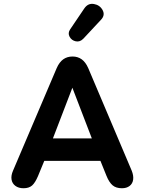

<svg xmlns="http://www.w3.org/2000/svg" viewBox="-20 -973 755 1001"><path d="M48 -83.4 275.5 -617.7Q289.1 -648.9 309.7 -663.7Q330.2 -678.4 358.3 -678.4Q385.6 -678.4 406 -663.7Q426.5 -648.9 440.1 -617.7L666.6 -83.4Q677 -57.6 674.2 -36.7Q671.4 -15.8 655.9 -3.7Q640.3 8.4 615.7 8.4Q585.2 8.4 567.1 -6.8Q549.1 -22.1 535.4 -55.6L487.4 -174.5L550.4 -134.4H168.8L227.4 -174.5L178.4 -55.6Q163.5 -20.3 147.3 -5.9Q131 8.4 102.6 8.4Q76.9 8.4 60.3 -3.9Q43.6 -16.3 40.2 -37Q36.8 -57.8 48 -83.4ZM241.7 -214.4 212.4 -251.5H501.4L473 -214.4L357.3 -515.6ZM345.7 -819.9 419.6 -929.2Q439 -957.5 469.8 -952.1Q500.5 -946.8 514.9 -920.4Q529.2 -893.9 506.7 -870.1L414.8 -771.6Q397 -753 375.1 -757.6Q353.3 -762.2 342.9 -781.3Q332.4 -800.3 345.7 -819.9Z"/></svg>

Font: SN Pro Thin
Style: Regular
Weight: 200
Designer: Tobias Whetton
Foundry: Supernotes
Version: Version 1.003;Glyphs 3.3 (3324)